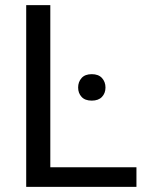

<svg xmlns="http://www.w3.org/2000/svg" viewBox="-20 -731 578 751"><path d="M176.8 -76.7H513.7V0H82.5V-710.9H176.8ZM285.6 -388.7Q285.6 -410.6 299.1 -425.8Q312.5 -440.9 338.9 -440.9Q365.2 -440.9 378.9 -425.8Q392.6 -410.6 392.6 -388.7Q392.6 -366.7 378.9 -352.1Q365.2 -337.4 338.9 -337.4Q312.5 -337.4 299.1 -352.1Q285.6 -366.7 285.6 -388.7Z"/></svg>

Font: APIMedia Roboto
Style: Regular
Weight: 400
Designer: Google
Version: Version 2.137; 2017